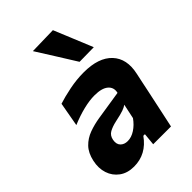

<svg xmlns="http://www.w3.org/2000/svg" viewBox="-231 -874 984 984"><g transform="rotate(-45 261.0 -382.5)"><path d="M143 12Q95.5 12 63.5 -11.5Q31.5 -35 19 -73.2Q6.5 -111.5 16.5 -157Q26.5 -203.5 52.5 -230.5Q78.5 -257.5 115.2 -271Q152 -284.5 193.5 -291L350 -315.5Q358 -349 334 -369.5Q310 -390 257.5 -390Q221 -390 177 -379.2Q133 -368.5 84 -348L107.5 -479Q144 -491 197 -501.8Q250 -512.5 301.5 -512.5Q409.5 -512.5 459.2 -459.2Q509 -406 489 -315Q483.5 -290 478.2 -264.2Q473 -238.5 467 -210.5L458 -168.5Q450 -131 441.2 -89.5Q432.5 -48 422 0H293L299.5 -66.5H288Q232.5 12 143 12ZM212.5 -103.5Q239.5 -103.5 266.5 -121Q293.5 -138.5 314.5 -168L331.5 -248Q320.5 -240 302.5 -233.5Q284.5 -227 239.5 -217.5Q210 -211 189.2 -199.5Q168.5 -188 163.5 -161.5Q158.5 -133.5 173 -118.5Q187.5 -103.5 212.5 -103.5ZM325 -565.5Q294 -616 261 -668Q228 -720 194.5 -773.5L343 -777Q364.5 -724.5 386.2 -672.2Q408 -620 429.5 -567Z"/></g></svg>

Font: Commissioner
Style: Bold Italic
Weight: 700
Italic angle: -12°
Designer: Kostas Bartsokas
Foundry: Kostas Bartsokas
Version: Version 1.000; ttfautohint (v1.8.3)